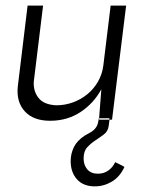

<svg xmlns="http://www.w3.org/2000/svg" viewBox="-20 -420 520 682"><path d="M369 0H332L340 -103Q313 -53 266 -22Q219 9 158 9Q99 9 68.5 -24Q38 -57 43 -111L78 -400H133L100 -130Q98 -96 117 -72Q136 -48 180 -46Q211 -46 239.5 -56.5Q268 -67 290.5 -85.5Q313 -104 328 -130Q343 -156 347 -187L373 -400H428L378 5H368ZM332 0H331L330 7Q328 21 323 29.5Q318 38 311 43.5Q304 49 296.5 53Q289 57 282 61Q254 79 242.5 102.5Q231 126 231 152Q231 192 253.5 217Q276 242 317 242Q349 242 377.5 225Q406 208 422 173Q414 168 405.5 164Q397 160 389 156Q381 174 365 185.5Q349 197 328 197Q303 197 290 181.5Q277 166 277 143Q277 117 290 103Q303 89 319 78.5Q335 68 349 57.5Q363 47 366 28L369 5H332Z"/></svg>

Font: Josefin Sans
Style: Italic
Weight: 400
Italic angle: -7.5°
Designer: Santiago Orozco
Foundry: Typemade